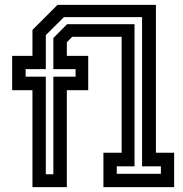

<svg xmlns="http://www.w3.org/2000/svg" viewBox="-20 -770 752 790"><path d="M113.5 0V-399H30V-540H113.5V-647L216.5 -750H621.5V-141.5H696.5V0H405.5V-141.5H480.5V-618.5H277L255 -596V-540H343V-399H255V0ZM168.5 -53H199.5V-454.5H291V-485.5H199.5V-613.5L256 -670.5H533.5V-85.5H460.5V-55H642V-85.5H564.5V-699.5H243L168.5 -625.5V-485.5H85.5V-454.5H168.5Z"/></svg>

Font: Tourney Condensed SemiBold
Style: Regular
Weight: 600
Width: 3
Designer: Tyler Finck
Foundry: Etcetera Type Co
Version: Version 1.010; ttfautohint (v1.8.3)